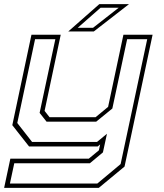

<svg xmlns="http://www.w3.org/2000/svg" viewBox="-32 -708 792 928"><path d="M108.5 0 27.5 -103 120 -540H261.5L183.5 -172L207.5 -141.5H430L490.5 -191.5L564.5 -540H705.5L570 97L445.5 200H-12L18 59H397L446 18.5L452 -10L440 0ZM16 179H438.5L551 85L679.5 -518.5H582.5L511 -183.5L433 -120H193L159.5 -162.5L235.5 -518.5H137.5L51.5 -113.5L123 -22H437L485 -61.5L465.5 28.5L402.5 81H37ZM298 -556 448 -688H591.5L421.5 -556ZM343.5 -573.5H417.5L541.5 -670.5H454Z"/></svg>

Font: Tourney Expanded ExtraLight
Style: Italic
Weight: 200
Width: 7
Italic angle: -12°
Designer: Tyler Finck
Foundry: Etcetera Type Co
Version: Version 1.010; ttfautohint (v1.8.3)